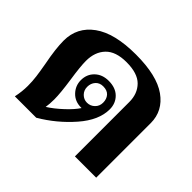

<svg xmlns="http://www.w3.org/2000/svg" viewBox="-127 -750 938 938"><g transform="rotate(45 341.5 -281.5)"><path d="M72 -81Q72 -113 68 -143.5Q64 -174 56 -219Q39 -306 39 -361Q39 -454 114.5 -508.5Q190 -563 337 -563Q482 -563 553.5 -512Q625 -461 625 -377V0H478V-376Q478 -433 443 -468.5Q408 -504 331 -504Q257 -504 221.5 -467Q186 -430 186 -368Q186 -330 198 -250Q210 -168 210 -126Q210 -95 206 -70Q241 -92 278.5 -127Q316 -162 334 -190H330Q288 -190 261.5 -218Q235 -246 235 -284Q235 -325 262.5 -351.5Q290 -378 334 -378Q382 -378 409 -351Q436 -324 436 -283Q436 -208 368.5 -130.5Q301 -53 211 0H63Q72 -42 72 -81ZM390 -283Q390 -308 376 -324Q362 -340 334 -340Q309 -340 294.5 -323.5Q280 -307 280 -283Q280 -259 296 -243Q312 -227 334 -227Q357 -227 373.5 -243Q390 -259 390 -283Z"/></g></svg>

Font: Taviraj DemiBold
Style: Regular
Weight: 600
Designer: Katatrad Team
Foundry: CadsonDemak
Version: Version 1.030